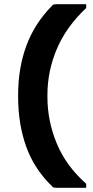

<svg xmlns="http://www.w3.org/2000/svg" viewBox="-20 -771 440 911"><path d="M226 -743Q231 -749 235.5 -750Q240 -751 246 -751H389V-733Q295 -645 250 -539.5Q205 -434 205 -320V-311Q205 -198 249 -91Q293 16 389 101V120H246Q240 120 235.5 119Q231 118 226 112Q141 29 103.5 -77.5Q66 -184 66 -311V-320Q66 -447 104.5 -552.5Q143 -658 226 -743Z"/></svg>

Font: Recursive Sn Lnr St
Style: Bold
Weight: 700
Version: Version 1.079;hotconv 1.0.112;makeotfexe 2.5.65598; ttfautoh